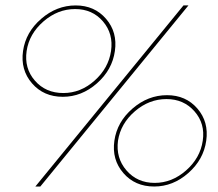

<svg xmlns="http://www.w3.org/2000/svg" viewBox="-20 -680 794 700"><path d="M64 -494.1Q73.7 -562.5 130.1 -611.3Q186.5 -660.2 255.9 -660.2Q324.7 -660.2 366.7 -611.3Q408.7 -562.5 398.9 -494.1Q389.2 -425.3 333.5 -376.2Q277.8 -327.1 209 -327.1Q139.2 -327.1 96.7 -376.2Q54.2 -425.3 64 -494.1ZM77.1 -494.1Q67.9 -431.2 107.2 -386Q146.5 -340.8 210.9 -340.8Q273.9 -340.8 324.7 -386Q375.5 -431.2 384.8 -494.1Q394 -556.6 355.5 -601.8Q316.9 -647 253.9 -647Q190.4 -647 138.4 -601.8Q86.4 -556.6 77.1 -494.1ZM108.9 0 648.9 -660.2H667L127 0ZM397 -167Q406.7 -235.4 463.1 -284.2Q519.5 -333 588.9 -333Q657.7 -333 699.7 -284.2Q741.7 -235.4 731.9 -167Q722.2 -98.1 666.5 -49.1Q610.8 0 542 0Q472.2 0 429.7 -49.1Q387.2 -98.1 397 -167ZM410.2 -167Q401.9 -104 441.2 -58.6Q480.5 -13.2 543.9 -13.2Q606.9 -13.2 658.4 -58.6Q710 -104 719.2 -167Q728.5 -229 689.2 -273.9Q649.9 -318.8 586.9 -318.8Q523.4 -318.8 471.7 -274.2Q419.9 -229.5 410.2 -167Z"/></svg>

Font: Human Sans Thin
Style: Italic
Weight: 100
Italic angle: -8°
Designer: Tim Radville
Foundry: Continuum
Version: Version 1.000;FEAKit 1.0